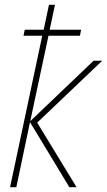

<svg xmlns="http://www.w3.org/2000/svg" viewBox="-20 -780 446 800"><path d="M22 0 156 -631H78L83 -656H162L184 -760H209L187 -656H318L313 -631H182L106 -275L370 -527H406L135 -269L299 0H269L105 -271L48 0Z"/></svg>

Font: Noto Sans SemiCondensed Thin
Style: Italic
Weight: 100
Width: 4
Italic angle: -12°
Designer: Monotype Design Team
Foundry: Monotype Imaging Inc.
Version: Version 2.013; ttfautohint (v1.8.4.7-5d5b)